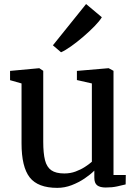

<svg xmlns="http://www.w3.org/2000/svg" viewBox="-20 -897 669 928"><path d="M491.1 9.3Q463.5 9.3 449.7 -1.2Q435.9 -11.7 435.9 -38.2V-72.3Q417.3 -53.6 388.8 -34.3Q360.3 -15.1 326.4 -2Q292.5 11 256.9 11Q163.2 11 123.6 -39.6Q84.1 -90.3 84.1 -204.3V-493.7L28.6 -509.5V-554.3L168.9 -567.3H169.9L189 -554.7V-211.7Q189 -156.8 197.4 -123.2Q205.9 -89.5 227.9 -74.1Q250 -58.6 290.8 -58.6Q320.2 -58.6 345.4 -68Q370.6 -77.3 390.7 -90.4Q410.8 -103.4 424 -115.2V-493.7L351.7 -510.1V-554.3L503.8 -567.3H505.3L528.6 -554.7V-51.2H588L587.3 -5.7Q570.2 -1.5 546.3 3.9Q522.3 9.3 491.1 9.3ZM274.6 -644.7 235.7 -678 396.1 -877.5 472.2 -813.7Q461.7 -795.8 437.3 -770.7Q412.9 -745.6 382.6 -719.6Q352.4 -693.7 323.8 -673.4Q295.2 -653.2 275.9 -644.7Z"/></svg>

Font: Merriweather Light
Style: Regular
Weight: 300
Designer: Eben Sorkin
Foundry: Eben Sorkin
Version: Version 2.100